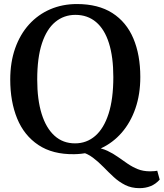

<svg xmlns="http://www.w3.org/2000/svg" viewBox="-20 -772 831 975"><path d="M688.5 183.5Q647.5 183.5 615.8 167.5Q584 151.5 557.5 127Q531 102.5 505.5 76.2Q480 50 452 28.8Q424 7.5 389 -1.5L458.5 -24Q496.5 -20 525.5 -6.2Q554.5 7.5 579 25Q603.5 42.5 628 59.2Q652.5 76 679.8 87Q707 98 742 98Q757 98 764.8 97Q772.5 96 778.5 95L791 140Q770.5 163 744.8 173.2Q719 183.5 688.5 183.5ZM356.5 11Q247 12.5 174.8 -35.8Q102.5 -84 67.2 -170Q32 -256 32 -368Q32 -456 57 -526.8Q82 -597.5 127.5 -647.8Q173 -698 235 -724.8Q297 -751.5 370.5 -751.5Q479 -751.5 550.5 -705.8Q622 -660 657.2 -576.8Q692.5 -493.5 692.5 -381Q692.5 -293.5 667.8 -221.8Q643 -150 598 -98.2Q553 -46.5 491.5 -18.2Q430 10 356.5 11ZM361 -44Q420 -44 463.8 -82Q507.5 -120 531.5 -194.8Q555.5 -269.5 555.5 -380.5Q555.5 -482.5 533.2 -553Q511 -623.5 467.8 -660Q424.5 -696.5 363 -696.5Q304.5 -696.5 260.8 -660.5Q217 -624.5 193 -551.8Q169 -479 169 -368Q169 -266 191.5 -193.8Q214 -121.5 256.8 -82.8Q299.5 -44 361 -44Z"/></svg>

Font: Merriweather 20pt SemiBold
Style: Regular
Weight: 600
Version: Version 2.100